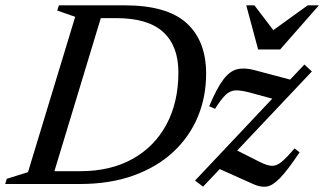

<svg xmlns="http://www.w3.org/2000/svg" viewBox="-40 -690 1216 720"><path d="M242 -627 174.5 -650.5 181 -670H427Q586 -670 659.5 -603.5Q733 -537 733 -413.5Q733 -327 701.8 -252Q670.5 -177 610 -120.5Q549.5 -64 461.2 -32Q373 0 259.5 0H-20.5L-14.5 -19.5L65 -44.5ZM260.5 -48Q374.5 -48 457 -94Q539.5 -140 584.2 -223.2Q629 -306.5 629 -419Q629 -517.5 572 -569.8Q515 -622 396 -622H338L164 -48ZM691.5 -13 981 -320 896.5 -343Q862.5 -352 842.5 -351Q822.5 -350 806 -334.2Q789.5 -318.5 766.5 -282L744.5 -291.5Q772.5 -358.5 797 -391Q821.5 -423.5 848.8 -430.2Q876 -437 912.5 -427.5L1048 -391.5L1101.5 -448L1129.5 -422L849.5 -125.5L933.5 -83Q960.5 -69.5 978.2 -68.2Q996 -67 1015 -82.2Q1034 -97.5 1064.5 -133.5L1083.5 -119Q1038.5 -51.5 1010 -22.2Q981.5 7 959 9.8Q936.5 12.5 910 0.5L784 -56L721.5 10ZM1156 -670 1010.5 -504.5H928L883.5 -670H914L985 -577L1114 -670Z"/></svg>

Font: Newsreader Text Medium
Style: Italic
Weight: 500
Italic angle: -17°
Designer: Hugues Gentile
Foundry: Production Type
Version: Version 1.001